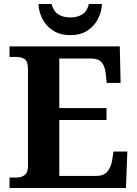

<svg xmlns="http://www.w3.org/2000/svg" viewBox="-20 -948 693 968"><path d="M28 0V-53H63Q89 -53 105 -66Q121 -79 121 -110V-599Q121 -640 103.5 -650.5Q86 -661 62 -661H28V-714H584L588 -530H518L513 -577Q509 -614 492.5 -633.5Q476 -653 437 -653H279V-403H517V-343H279V-61H464Q503 -61 521 -82.5Q539 -104 545 -137L552 -184H622L615 0ZM334 -771Q282 -771 246.5 -794.5Q211 -818 193 -854.5Q175 -891 174 -928H240Q249 -892 273.5 -876Q298 -860 334 -860Q371 -860 395.5 -876Q420 -892 428 -928H494Q493 -891 475 -854.5Q457 -818 422 -794.5Q387 -771 334 -771Z"/></svg>

Font: Noto Serif
Style: Bold
Weight: 700
Designer: Monotype Design Team
Foundry: Monotype Imaging Inc.
Version: Version 2.014